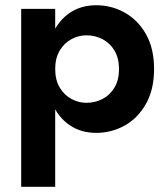

<svg xmlns="http://www.w3.org/2000/svg" viewBox="-20 -494 642 734"><path d="M191 220V-460H61V220ZM569 -230Q569 -309 538 -363.5Q507 -418 456.5 -446Q406 -474 348 -474Q289 -474 245.5 -444Q202 -414 178.5 -359.5Q155 -305 155 -230Q155 -156 178.5 -101Q202 -46 245.5 -16Q289 14 348 14Q406 14 456.5 -14Q507 -42 538 -97Q569 -152 569 -230ZM435 -230Q435 -189 418 -160Q401 -131 372.5 -116Q344 -101 310 -101Q281 -101 253.5 -115.5Q226 -130 208.5 -159Q191 -188 191 -230Q191 -272 208.5 -301Q226 -330 253.5 -344.5Q281 -359 310 -359Q344 -359 372.5 -344Q401 -329 418 -300Q435 -271 435 -230Z"/></svg>

Font: Jost SemiBold
Style: Regular
Weight: 600
Version: Version 3.710